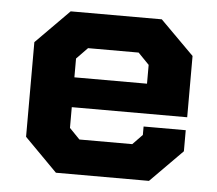

<svg xmlns="http://www.w3.org/2000/svg" viewBox="-42 -544 668 590"><g transform="rotate(5 291.5 -249.0)"><path d="M50 -102V-394L153 -498H434L538 -394V-205H182V-141L214 -108H377L407 -139V-165H537V-100L438 0H151ZM406 -297V-355L372 -390H216L182 -355V-297Z"/></g></svg>

Font: Chakra Petch
Style: Bold
Weight: 700
Designer: Katatrad Aksorn Co.,Ltd.
Foundry: Cadson Demak Co.,Ltd.
Version: Version 1.000; ttfautohint (v1.6)